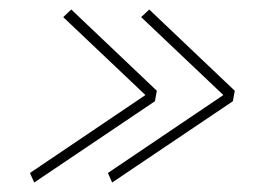

<svg xmlns="http://www.w3.org/2000/svg" viewBox="-20 -524 554 404"><path d="M43 -160 286 -324 113 -488 130 -504 310 -333 306 -311 52 -140ZM207 -160 450 -324 277 -488 294 -504 474 -333 470 -311 216 -140Z"/></svg>

Font: Prompt Thin
Style: Italic
Weight: 250
Italic angle: -12°
Designer: Katatrad Team
Foundry: CadsonDemak
Version: Version 1.001